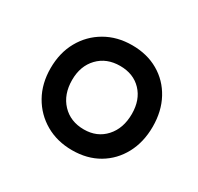

<svg xmlns="http://www.w3.org/2000/svg" viewBox="-92 -791 615 595"><g transform="rotate(30 215.5 -493.5)"><path d="M226.2 -305.8Q172.8 -305.8 131.1 -329.8Q89.5 -353.8 65.6 -396Q41.8 -438.2 41.8 -493Q41.8 -548.2 65.5 -590.5Q89.2 -632.8 130.9 -656.9Q172.5 -681 225.8 -681Q279.5 -681 320.2 -657.4Q361 -633.8 383.9 -591.5Q406.8 -549.2 406.8 -493.8Q406.8 -438.8 383.9 -396.1Q361 -353.5 320.4 -329.6Q279.8 -305.8 226.2 -305.8ZM225.8 -379.8Q272.8 -379.8 301.9 -411.9Q331 -444 331 -495.8Q331 -546.2 302.1 -576.5Q273.2 -606.8 225.5 -606.8Q177.2 -606.8 147.5 -575.8Q117.8 -544.8 117.8 -494.8Q117.8 -443.2 147.6 -411.5Q177.5 -379.8 225.8 -379.8Z"/></g></svg>

Font: Fredoka Light
Style: Regular
Weight: 300
Designer: Ben Nathan
Foundry: Milena B. Brandão, Ben Nathan
Version: Version 2.001